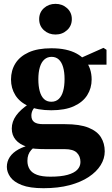

<svg xmlns="http://www.w3.org/2000/svg" viewBox="-20 -749 583 996"><path d="M205.8 227.3Q134.3 227.3 92.9 211Q51.5 194.8 33.5 169.3Q15.5 143.8 15.5 116.6Q15.5 88.8 30.7 65.6Q45.8 42.5 76.6 25.5Q107.4 8.6 153.8 -0.8L166.9 8Q151.9 17.8 141.9 29.2Q131.8 40.5 127 54.2Q122.2 67.8 122.2 85.7Q122.2 110.6 134 129.4Q145.8 148.1 171.9 157.8Q198.1 167.5 241.3 167.5Q296.3 167.5 330.7 157.9Q365 148.3 381.1 131.3Q397.3 114.3 397.3 91.3Q397.3 61.5 378.5 43.1Q359.8 24.6 315.7 24.6H218.5Q186.4 24.6 162.5 22.6Q138.6 20.5 118.8 15.7V12Q80.8 -0.3 61 -24.2Q41.1 -48.1 41.1 -82.2Q41.1 -117.8 63.7 -149.5Q86.3 -181.2 131.7 -211V-222L170 -202Q155 -188.9 148.9 -176.4Q142.8 -163.9 142.8 -149Q142.8 -126.6 157.4 -115.8Q171.9 -104.9 204.3 -104.9H317.7Q393.9 -104.9 439 -86.7Q484 -68.5 503.7 -36.8Q523.3 -5.2 523.3 36.3Q523.3 73.5 502.2 107.7Q481.1 141.9 440.2 169Q399.4 196.1 340.6 211.7Q281.8 227.3 205.8 227.3ZM246.1 -177Q175 -177 128.7 -198Q82.3 -218.9 59.7 -255.1Q37.1 -291.2 37.1 -336.7Q37.1 -383.4 59.8 -419.9Q82.6 -456.4 128.9 -477.5Q175.3 -498.6 246.4 -498.6Q287.7 -498.6 320.3 -491.6Q352.9 -484.5 377.2 -471.2Q401.5 -458 418.2 -439.5L422.4 -435.4Q438.9 -415.4 447.2 -390.4Q455.4 -365.4 455.4 -336.7Q455.4 -291.8 432.6 -255.5Q409.8 -219.2 363.5 -198.1Q317.2 -177 246.1 -177ZM246.2 -221.2Q269.7 -221.2 284.9 -235.6Q300.1 -250 307.5 -276.4Q314.9 -302.7 314.9 -339Q314.9 -375 307.3 -401Q299.7 -426.9 284.8 -440.5Q269.9 -454.1 247.4 -454.1Q225.6 -454.1 210 -440.2Q194.4 -426.3 186.7 -400.2Q178.9 -374.2 178.9 -337.9Q178.9 -301.9 186.2 -275.6Q193.4 -249.4 208.2 -235.3Q223 -221.2 246.2 -221.2ZM386.9 -413.6V-446.2H394.3L516.8 -500.7L532.5 -490.7V-413.6ZM267.9 -569.9Q232.5 -569.9 207.8 -592.3Q183.2 -614.7 183.2 -649.6Q183.2 -684.5 207.8 -706.8Q232.5 -729 267.9 -729Q303.2 -729 327.9 -706.7Q352.6 -684.4 352.6 -649.8Q352.6 -615.1 327.9 -592.5Q303.2 -569.9 267.9 -569.9Z"/></svg>

Font: Source Serif 4 Variable
Style: Regular
Weight: 400
Designer: Frank Grießhammer
Foundry: Adobe
Version: Version 4.005;hotconv 1.1.0;makeotfexe 2.6.0